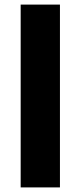

<svg xmlns="http://www.w3.org/2000/svg" viewBox="-20 -749 351 836"><path d="M70 -729H241V67H70Z"/></svg>

Font: Mona Sans Black
Style: Regular
Weight: 900
Designer: Deni Anggara
Foundry: GitHub
Version: Version 2.000